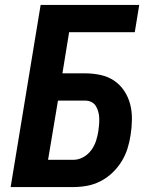

<svg xmlns="http://www.w3.org/2000/svg" viewBox="-20 -755 640 775"><path d="M23 0 144 -735H542L524 -625H259L232 -459H323Q355 -459 385.5 -452.5Q416 -446 440.5 -429.5Q465 -413 481.5 -388Q498 -363 505.5 -334Q513 -305 512.5 -272.5Q512 -240 507 -209Q503 -182 494.5 -155Q486 -128 470.5 -103Q455 -78 433.5 -57.5Q412 -37 385.5 -23.5Q359 -10 331.5 -5Q304 0 277 0ZM277 -110Q297 -110 316 -120.5Q335 -131 348 -148.5Q361 -166 367.5 -186Q374 -206 377 -226Q379 -239 380 -252.5Q381 -266 380.5 -279Q380 -292 376.5 -304.5Q373 -317 366.5 -327.5Q360 -338 348.5 -343.5Q337 -349 323 -349H214L174 -110Z"/></svg>

Font: Iosevka Curly XBdExObl
Style: Regular
Weight: 800
Width: 7
Italic angle: -9°
Monospace: yes
Designer: Belleve Invis
Foundry: Belleve Invis
Version: Version 11.1.0; ttfautohint (v1.8.3)